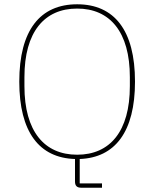

<svg xmlns="http://www.w3.org/2000/svg" viewBox="-20 -730 720 896"><path d="M456 126H352V12C517 6 610 -115 610 -349C610 -589 513 -710 340 -710C167 -710 70 -589 70 -349C70 -114 163 7 330 12V117C330 137 339 146 359 146H456ZM340 -8C187 -8 94 -117 94 -328V-370C94 -581 187 -690 340 -690C493 -690 586 -581 586 -370V-328C586 -117 493 -8 340 -8Z"/></svg>

Font: IBM Plex Sans Thai Looped Thin
Style: Regular
Weight: 100
Designer: Mike Abbink, Paul van der Laan, Pieter van Rosmalen, Ben Mitchell, Mark Frömberg
Foundry: Bold Monday
Version: Version 1.1